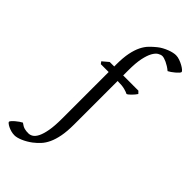

<svg xmlns="http://www.w3.org/2000/svg" viewBox="-430 -819 1124 1124"><g transform="rotate(45 132.5 -256.5)"><path d="M387.2 -710Q387.2 -706.1 380.1 -698.2Q373 -690.4 363.3 -682.1Q353.5 -673.8 343 -666.5Q332.5 -659.2 325.2 -655.8Q313 -666 300.8 -673.6Q288.6 -681.2 277.6 -686.3Q266.6 -691.4 257.3 -694.1Q248 -696.8 242.2 -696.8Q229.5 -696.8 214.8 -688Q200.2 -679.2 187.7 -656.7Q175.3 -634.3 167.2 -595.5Q159.2 -556.6 159.2 -496.1V-454.1H285.2L298.8 -439.9Q294.4 -433.1 288.1 -425.5Q281.7 -418 274.9 -410.9Q268.1 -403.8 261.5 -398.4Q254.9 -393.1 250 -391.1Q238.8 -397 218 -402.6Q197.3 -408.2 159.2 -408.2V-47.9Q159.2 9.3 151.4 49.3Q143.6 89.4 130.4 117.4Q117.2 145.5 99.4 164.6Q81.5 183.6 62 198.7Q48.3 209 33.7 217.5Q19 226.1 5.1 231.9Q-8.8 237.8 -21.2 241Q-33.7 244.1 -43 244.1Q-57.6 244.1 -71.8 240.2Q-85.9 236.3 -97.2 230.7Q-108.4 225.1 -115.2 219.5Q-122.1 213.9 -122.1 210.4Q-122.1 206.5 -115.2 198.7Q-108.4 190.9 -98.6 182.6Q-88.9 174.3 -78.4 167Q-67.9 159.7 -60.5 156.2Q-50.8 163.6 -42.5 168Q-34.2 172.4 -26.4 174.6Q-18.6 176.8 -10.5 177.5Q-2.4 178.2 6.8 178.2Q20.5 178.2 34.4 169.7Q48.3 161.1 59.6 138.7Q70.8 116.2 77.9 77.4Q85 38.6 85 -22V-408.2H20L9.8 -421.9L47.9 -454.1H85V-469.2Q85 -526.9 93 -566.2Q101.1 -605.5 114.5 -632.6Q127.9 -659.7 145.8 -678Q163.6 -696.3 183.1 -711.9Q196.3 -722.7 211.7 -731Q227.1 -739.3 242.2 -745.1Q257.3 -751 271 -753.9Q284.7 -756.8 293.9 -756.8Q309.1 -756.8 325.4 -751Q341.8 -745.1 355.5 -737.5Q369.1 -730 378.2 -722.2Q387.2 -714.4 387.2 -710Z"/></g></svg>

Font: Noto Serif Devanagari
Style: Bold
Weight: 700
Designer: Monotype Design Team
Foundry: Monotype Imaging Inc.
Version: Version 1.01